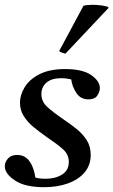

<svg xmlns="http://www.w3.org/2000/svg" viewBox="-22 -766 471 798"><path d="M161 12Q82 12 40 -16Q-2 -44 -2 -75Q-2 -92 11 -107Q24 -122 49 -122Q74 -122 89.5 -108Q105 -94 113.5 -72Q122 -50 125 -28Q136 -25 146.5 -24Q157 -23 167 -23Q208 -23 236 -40.5Q264 -58 264 -93Q264 -124 240 -145.5Q216 -167 170 -198Q143 -217 118 -237.5Q93 -258 77 -283Q61 -308 61 -339Q61 -371 80.5 -403.5Q100 -436 142 -457.5Q184 -479 249 -479Q321 -479 357 -454Q393 -429 393 -400Q393 -385 382.5 -369Q372 -353 346 -353Q313 -353 295.5 -379.5Q278 -406 274 -436Q253 -441 232 -441Q192 -441 171 -422.5Q150 -404 150 -375Q150 -344 174.5 -321.5Q199 -299 246 -267Q273 -249 298 -228.5Q323 -208 339 -182.5Q355 -157 355 -122Q355 -80 330 -50Q305 -20 261 -4Q217 12 161 12ZM428 -737 429 -733 250 -543Q248 -543 237.5 -546.5Q227 -550 224 -554L325 -742Q331 -744 341.5 -745Q352 -746 363 -746Q381 -746 399.5 -743.5Q418 -741 428 -737Z"/></svg>

Font: Tiro Devanagari Hindi
Style: Italic
Weight: 400
Italic angle: -11°
Designer: Devanagari: John Hudson & Fiona Ross, assisted by Paul Hanslow. Latin: John Hudson with Paul Hanslow, assisted by Kaja S
Foundry: Tiro Typeworks Ltd.
Version: Version 1.52